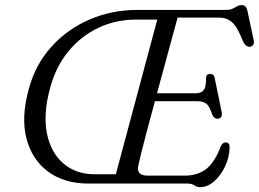

<svg xmlns="http://www.w3.org/2000/svg" viewBox="-20 -740 1044 774"><path d="M737 0H337Q239 0 173.8 -48.2Q108.5 -96.5 86.5 -182.5Q64.5 -268.5 96.5 -382.5Q122.5 -479.5 186.8 -551Q251 -622.5 340.8 -661.2Q430.5 -700 533 -700H891.5Q912.5 -700 927 -709.8Q941.5 -719.5 954.5 -719.5Q972.5 -719.5 977.5 -696L1002.5 -579Q1005.5 -566 1000.8 -559.2Q996 -552.5 987 -551.5Q969 -550.5 958 -577Q936.5 -632.5 915 -650.8Q893.5 -669 864.5 -669H696Q687 -636 673.5 -586.8Q660 -537.5 644.5 -480Q629 -422.5 613 -364H769Q791 -364 801.2 -376.8Q811.5 -389.5 810.5 -427Q812 -442 826 -442Q843 -442 845.5 -425.5L874 -286.5Q876 -273.5 870.8 -267.5Q865.5 -261.5 857.5 -261.5Q843 -261 835.5 -278Q825 -311.5 812 -321.8Q799 -332 775 -332H604.5Q588.5 -273 574.5 -220.5Q560.5 -168 551 -130Q541.5 -92 538.5 -76.5Q527 -32 574.5 -32H724.5Q776.5 -32 811 -58.5Q845.5 -85 870 -150Q877.5 -166 890 -166Q905.5 -166 905.5 -146Q905 -107 887.8 -70Q870.5 -33 843.5 -9.2Q816.5 14.5 786.5 14.5Q774 14.5 763.5 7.2Q753 0 737 0ZM182 -385.5Q153.5 -280.5 169.2 -202.2Q185 -124 235.8 -80.8Q286.5 -37.5 362 -37.5H447L614 -661H527.5Q447.5 -661 377.5 -628.2Q307.5 -595.5 256.5 -534Q205.5 -472.5 182 -385.5Z"/></svg>

Font: Fraunces 9pt Soft Light
Style: Italic
Weight: 300
Italic angle: -16°
Version: Version 1.000;[0bf87f6ff]